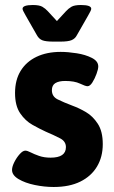

<svg xmlns="http://www.w3.org/2000/svg" viewBox="-20 -738 453 766"><path d="M194 8Q157 8 118.5 0Q80 -8 54 -23.5Q28 -39 28 -60Q28 -73 37 -91Q46 -109 58.5 -123Q71 -137 81 -137Q89 -137 102.5 -130Q116 -123 136 -116Q156 -109 182 -109Q243 -109 243 -151Q243 -174 220 -186Q197 -198 162 -213Q138 -224 109.5 -240Q81 -256 60.5 -286Q40 -316 40 -367Q40 -419 62.5 -455.5Q85 -492 126 -511.5Q167 -531 222 -531Q251 -531 286 -525.5Q321 -520 346.5 -507Q372 -494 372 -473Q372 -462 365 -443Q358 -424 348.5 -409Q339 -394 329 -394Q321 -394 299 -404.5Q277 -415 240 -415Q215 -415 201 -406.5Q187 -398 187 -378Q187 -353 210 -341.5Q233 -330 270 -316Q295 -307 322.5 -291Q350 -275 370 -244.5Q390 -214 390 -163Q390 -112 367 -73.5Q344 -35 300.5 -13.5Q257 8 194 8ZM193 -572Q162 -572 148.5 -577.5Q135 -583 127 -598L83 -675Q77 -686 73.5 -692.5Q70 -699 70 -703Q70 -718 111 -718Q137 -718 149 -711Q161 -704 171 -693L207 -654L243 -693Q253 -704 265 -711Q277 -718 303 -718Q344 -718 344 -703Q344 -699 340.5 -692.5Q337 -686 331 -675L287 -598Q280 -584 266 -578Q252 -572 221 -572Z"/></svg>

Font: Asap
Style: Regular
Weight: 400
Designer: Pablo Cosgaya
Foundry: Omnibus-Type
Version: Version 3.001